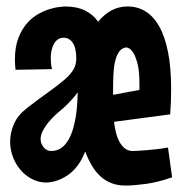

<svg xmlns="http://www.w3.org/2000/svg" viewBox="-20 -559 567 591"><path d="M509.8 -13.2Q464.8 2.4 427.5 7.3Q390.1 12.2 366.2 12.2Q341.8 12.2 322.8 4.6Q303.7 -2.9 288.8 -16.6Q273.9 -30.3 262.5 -49.8Q251 -69.3 242.2 -92.8Q235.4 -74.7 226.8 -61Q218.3 -47.4 208.7 -37.1Q199.2 -26.9 189 -20Q178.7 -13.2 169.4 -8.8Q147 2 123 2.9Q99.6 2.9 79.1 -7.6Q58.6 -18.1 43.5 -35.6Q28.3 -53.2 19.8 -75.9Q11.2 -98.6 11.2 -123Q11.2 -150.9 23.2 -178Q35.2 -205.1 64 -227.1Q102.5 -256.8 130.9 -276.9Q159.2 -296.9 178 -313.2Q196.8 -329.6 205.8 -344.5Q214.8 -359.4 214.8 -378.9Q214.8 -411.1 204.1 -427Q193.4 -442.9 175.8 -442.9Q165 -442.9 157.5 -437.3Q149.9 -431.6 145.3 -422.6Q140.6 -413.6 138.4 -402.6Q136.2 -391.6 136.2 -380.9Q136.2 -373.5 137 -364.7Q137.7 -356 140.1 -346.2L27.8 -344.2Q26.9 -352.5 26.4 -360.1Q25.9 -367.7 25.9 -375Q25.9 -414.6 36.6 -442.1Q47.4 -469.7 63.5 -487.8Q79.6 -505.9 98.9 -516.4Q118.2 -526.9 135.3 -531.7Q152.3 -536.6 164.6 -537.8Q176.8 -539.1 179.2 -539.1Q216.8 -539.1 241.7 -526.6Q266.6 -514.2 282.2 -492.2Q300.3 -514.6 323 -526.9Q345.7 -539.1 373 -539.1Q403.3 -539.1 428 -523.9Q452.6 -508.8 470.2 -477.5Q487.8 -446.3 497.3 -398.2Q506.8 -350.1 506.8 -284.2Q506.8 -247.1 503.9 -207L331.1 -184.1Q333 -166 337.2 -149.9Q341.3 -133.8 348.4 -121.3Q355.5 -108.9 365.2 -101.6Q375 -94.2 389.2 -94.2Q391.1 -94.2 401.6 -94.7Q412.1 -95.2 427.5 -96.4Q442.9 -97.7 461.2 -99.6Q479.5 -101.6 497.1 -105ZM137.2 -94.2Q155.8 -94.2 168.9 -103.8Q182.1 -113.3 190.9 -128.9Q199.7 -144.5 205.3 -164.1Q210.9 -183.6 213.9 -203.6Q216.8 -223.6 217.8 -242.4Q218.8 -261.2 219.2 -274.9Q211.4 -264.2 204.1 -255.9Q196.8 -247.6 190.4 -241.2Q183.1 -233.9 176.8 -228Q165.5 -218.8 152.8 -207.3Q140.1 -195.8 129.6 -183.1Q119.1 -170.4 112.1 -157Q105 -143.6 105 -130.9Q105 -117.2 114.3 -105.7Q123.5 -94.2 137.2 -94.2ZM328.1 -267.1 409.2 -282.2V-300.8Q409.2 -342.3 402.8 -365Q396.5 -387.7 389.2 -398.4Q380.4 -411.1 369.1 -413.1Q355 -411.6 346.7 -399.9Q338.4 -388.2 334.2 -369.9Q330.1 -351.6 329.1 -328.6Q328.1 -305.7 328.1 -282.2Z"/></svg>

Font: Mouse Memoirs
Style: Regular
Weight: 400
Version: Version 1.000